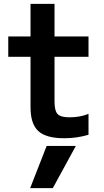

<svg xmlns="http://www.w3.org/2000/svg" viewBox="-20 -710 540 1000"><path d="M255 270H137L223 50H375ZM314 10Q221 10 180 -27Q139 -64 139 -151V-414H23V-520H139V-690H264V-520H441V-414H264V-181Q264 -133 280 -116Q296 -99 342 -99Q369 -99 394 -103.5Q419 -108 441 -117V-8Q410 1 379 5.5Q348 10 314 10Z"/></svg>

Font: M PLUS Code Latin SemiBold
Style: Regular
Weight: 600
Designer: Coji Morishita
Foundry: UNDERFOREST DESIGN
Version: Version 1.002; ttfautohint (v1.8.3)